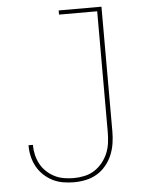

<svg xmlns="http://www.w3.org/2000/svg" viewBox="-53 -777 606 827"><g transform="rotate(-5 250.0 -363.5)"><path d="M234 8Q210 8 186.5 4Q163 0 142 -10.5Q121 -21 103.5 -37.5Q86 -54 74.5 -74.5Q63 -95 57.5 -118.5Q52 -142 52 -165V-168H71V-166Q71 -145 76 -124Q81 -103 91 -84.5Q101 -66 117 -51Q133 -36 152 -26.5Q171 -17 192 -13.5Q213 -10 234 -10Q257 -10 280.5 -15Q304 -20 323.5 -32.5Q343 -45 358 -63.5Q373 -82 382 -103.5Q391 -125 394 -148.5Q397 -172 397 -195V-717H232V-735H417V-195Q417 -169 413 -143.5Q409 -118 399 -94Q389 -70 372 -49.5Q355 -29 333 -16Q311 -3 285.5 2.5Q260 8 234 8Z"/></g></svg>

Font: Iosevka Curly Thin
Style: Regular
Weight: 100
Monospace: yes
Designer: Belleve Invis
Foundry: Belleve Invis
Version: Version 22.1.2; ttfautohint (v1.8.4)